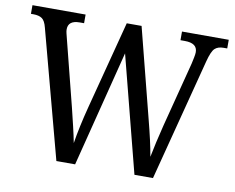

<svg xmlns="http://www.w3.org/2000/svg" viewBox="-78 -816 1124 918"><g transform="rotate(10 484.0 -357.0)"><path d="M85 -619Q77 -651 62 -661.5Q47 -672 20 -672H8V-714H266V-672H245Q189 -672 189 -629Q189 -620 191.5 -610Q194 -600 197 -588L279 -264Q290 -219 300 -177Q310 -135 317 -99Q323 -138 333 -184.5Q343 -231 356 -281L467 -707H539L650 -272Q663 -222 673 -178Q683 -134 689 -98Q696 -134 704.5 -171.5Q713 -209 725 -257L806 -571Q809 -584 812.5 -601.5Q816 -619 816 -628Q816 -672 755 -672H734V-714H961V-672H943Q916 -672 901 -658Q886 -644 873 -594L719 0H629L484 -564L341 0H250Z"/></g></svg>

Font: Noto Serif Sinhala SemiCondensed
Style: Regular
Weight: 400
Width: 4
Designer: Jelle Bosma - Monotype Design Team
Foundry: Monotype Imaging Inc.
Version: Version 2.007; ttfautohint (v1.8.4.7-5d5b)